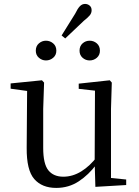

<svg xmlns="http://www.w3.org/2000/svg" viewBox="-20 -924 693 959"><path d="M209.5 -622.1Q189.8 -622.1 174.3 -635.5Q158.8 -648.8 158.8 -670.8Q158.8 -693.9 174.3 -707.3Q189.8 -720.7 209.5 -720.7Q230 -720.7 245.7 -707.3Q261.4 -693.9 261.4 -670.8Q261.4 -648.8 245.7 -635.5Q230 -622.1 209.5 -622.1ZM287.7 -746.9 355.2 -855.2Q367.9 -881.6 379.1 -893Q390.3 -904.4 404.8 -904.4Q417.5 -904.4 427.5 -896.3Q437.6 -888.1 437.6 -872.8Q437.6 -858.5 428.2 -847.2Q418.8 -835.9 398.5 -819.9L305.9 -732ZM427.8 -622.1Q407.5 -622.1 392.4 -635.5Q377.3 -648.8 377.3 -670.8Q377.3 -693.9 392.4 -707.3Q407.5 -720.7 427.8 -720.7Q448.3 -720.7 463.7 -707.3Q479.1 -693.9 479.1 -670.8Q479.1 -648.8 463.7 -635.5Q448.3 -622.1 427.8 -622.1ZM260.9 14.6Q189.8 14.6 151.1 -29.8Q112.3 -74.2 113.3 -185.8L115.5 -483.7L137.7 -466.6L33.1 -481V-507.3L189.5 -523L200.2 -511.5L195.8 -380.4V-185.1Q195.8 -105.3 221.6 -73.3Q247.4 -41.4 296.3 -41.4Q342.8 -41.4 386.1 -68.1Q429.4 -94.9 464.9 -141.8L488.1 -103H461.7Q423.1 -51 373.2 -18.2Q323.3 14.6 260.9 14.6ZM456.4 9.3 452.8 -114.1V-115.5L454.4 -471.2L373.2 -480.3V-506.2L528.2 -523L538.4 -511.5L534.4 -380.4V-35L610.3 -27.4V0.2Z"/></svg>

Font: Noto Serif HK
Style: Regular
Weight: 200
Designer: Ryoko NISHIZUKA 西塚涼子 (kana & ideographs); Frank Grießhammer (Latin, Greek & Cyrillic); Wenlong ZHANG 张文龙 (bopomofo); San
Foundry: Adobe
Version: Version 2.001;hotconv 1.1.0;makeotfexe 2.6.0